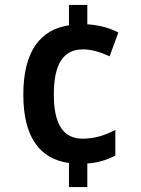

<svg xmlns="http://www.w3.org/2000/svg" viewBox="-20 -744 569 774"><path d="M332 -646V-724H258V-642C143 -625 74 -538 74 -362C74 -192 140 -103 258 -87V10H332V-85C375 -88 411 -99 445 -117V-220C403 -199 363 -185 313 -185C237 -185 197 -240 197 -363C197 -486 235 -545 315 -545C348 -545 385 -534 422 -517L457 -613C425 -630 382 -643 332 -646Z"/></svg>

Font: Noto Sans Armenian SemiCondensed SemiBold
Style: Regular
Weight: 600
Width: 4
Designer: Monotype Design Team
Foundry: Monotype Imaging Inc.
Version: Version 2.008